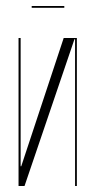

<svg xmlns="http://www.w3.org/2000/svg" viewBox="-20 -622 316 642"><path d="M195 -602V-596H86V-602ZM193 -495H237V0H231V-491H229L62 0H42V-495H49V-66H51Z"/></svg>

Font: Moniqa ExtLt Narrow Display
Style: Regular
Weight: 200
Width: 4
Designer: Rajesh Rajput
Foundry: Rajesh Rajput
Version: Version 1.000